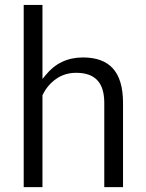

<svg xmlns="http://www.w3.org/2000/svg" viewBox="-20 -770 591 775"><path d="M151.4 -451.2 164.6 -467.3Q222.2 -538.1 314.9 -538.1Q396 -538.1 436 -493.4Q476.1 -448.7 476.6 -356.4V-14.6H400.9V-356.9Q400.4 -417 372.6 -446.3Q344.7 -476.1 287.6 -476.1Q241.2 -476.1 206.1 -451.2Q171.4 -426.8 152.3 -387.2L151.4 -385.3V-383.8V-14.6H75.7V-750H151.4V-471.7Z"/></svg>

Font: Shabnam Light FD
Style: Light-FD
Weight: 300
Foundry: DejaVu fonts team - Redesigned by Saber Rastikerdar - Based on Vazir font
Version: Version 5.0.0